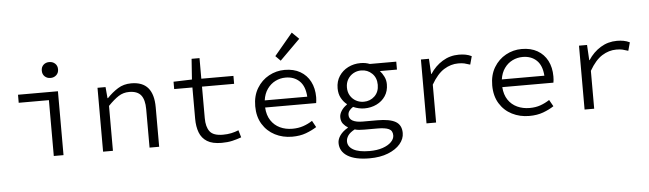

<svg xmlns="http://www.w3.org/2000/svg" viewBox="-60 -1111 5456 1614"><g transform="rotate(-5 2668.0 -304.0)"><path d="M356.9 0V-471.2H102.1V-539.1H439V0ZM387.2 -655.8Q357.9 -655.8 338.4 -674.1Q318.8 -692.4 318.8 -723.1Q318.8 -753.9 338.4 -772Q357.9 -790 387.2 -790Q416 -790 436 -772Q456.1 -753.9 456.1 -723.1Q456.1 -692.4 436 -674.1Q416 -655.8 387.2 -655.8Z M772.9 0V-539.1H840.8L849.1 -444.8H853Q896.5 -490.7 945.3 -521.2Q994.1 -551.8 1058.1 -551.8Q1153.8 -551.8 1200 -496.8Q1246.1 -441.9 1246.1 -334V0H1165V-324.2Q1165 -404.3 1134.3 -442.6Q1103.5 -481 1034.2 -481Q984.4 -481 944.6 -455.1Q904.8 -429.2 856 -378.9V0Z M1772.9 13.2Q1694.8 13.2 1650.1 -14.6Q1605.5 -42.5 1586.7 -92.3Q1567.9 -142.1 1567.9 -208V-472.2H1414.1V-534.2L1569.8 -539.1L1582 -712.9H1648.9V-539.1H1919.9V-472.2H1648.9V-206.1Q1648.9 -132.3 1678.7 -93.3Q1708.5 -54.2 1789.1 -54.2Q1828.1 -54.2 1860.1 -61Q1892.1 -67.9 1921.9 -80.1L1939.9 -19Q1903.3 -5.4 1863.3 3.9Q1823.2 13.2 1772.9 13.2Z M2498 -801.8 2327.1 -631.8 2285.2 -673.8 2439.9 -858.9ZM2164.1 -311H2522.9Q2517.6 -399.4 2472.2 -443.1Q2426.8 -486.8 2355 -486.8Q2309.1 -486.8 2268.6 -466.6Q2228 -446.3 2200 -407Q2171.9 -367.7 2164.1 -311ZM2544.9 -105 2575.2 -49.8Q2535.2 -24.4 2484.6 -5.6Q2434.1 13.2 2368.2 13.2Q2288.6 13.2 2223.1 -20.5Q2157.7 -54.2 2118.9 -117.4Q2080.1 -180.7 2080.1 -269Q2080.1 -356.9 2118.7 -420.4Q2157.2 -483.9 2219.5 -517.8Q2281.7 -551.8 2353 -551.8Q2429.2 -551.8 2483.6 -520.5Q2538.1 -489.3 2567.6 -432.6Q2597.2 -376 2597.2 -299.8Q2597.2 -286.6 2595.7 -273.7Q2594.2 -260.7 2592.8 -251H2162.1Q2166 -185.5 2195.1 -141.6Q2224.1 -97.7 2271 -75.4Q2317.9 -53.2 2376 -53.2Q2425.3 -53.2 2466.8 -67.1Q2508.3 -81.1 2544.9 -105Z M3000 251Q2879.9 251 2815.4 211.2Q2751 171.4 2751 100.1Q2751 67.9 2773.7 35.9Q2796.4 3.9 2839.8 -21V-25.9Q2818.8 -37.1 2801.5 -58.8Q2784.2 -80.6 2784.2 -115.2Q2784.2 -140.6 2801.3 -167.7Q2818.4 -194.8 2849.1 -215.8V-220.2Q2821.8 -241.2 2802.5 -276.1Q2783.2 -311 2783.2 -358.9Q2783.2 -417.5 2811.8 -461.2Q2840.3 -504.9 2888.2 -529.1Q2936 -553.2 2993.2 -553.2Q3015.6 -553.2 3034.7 -549.6Q3053.7 -545.9 3070.8 -539.1H3293.9V-472.2H3149.9Q3169.4 -451.2 3184.1 -421.4Q3198.7 -391.6 3198.7 -356.9Q3198.7 -299.3 3171.1 -257.8Q3143.6 -216.3 3096.7 -193.6Q3049.8 -170.9 2993.2 -170.9Q2971.2 -170.9 2946.3 -176.3Q2921.4 -181.6 2898.9 -191.9Q2878.9 -179.2 2866.9 -163.3Q2855 -147.5 2855 -127Q2855 -94.2 2885 -78.1Q2915 -62 2968.8 -62H3092.8Q3197.3 -62 3246.6 -33.2Q3295.9 -4.4 3295.9 63Q3295.9 112.3 3259.5 155.3Q3223.1 198.2 3156.7 224.6Q3090.3 251 3000 251ZM2993.2 -227.1Q3046.9 -227.1 3084.5 -262.9Q3122.1 -298.8 3122.1 -358.9Q3122.1 -418.5 3084.5 -454.8Q3046.9 -491.2 2993.2 -491.2Q2957.5 -491.2 2927.7 -474.6Q2897.9 -458 2879.9 -428.2Q2861.8 -398.4 2861.8 -358.9Q2861.8 -318.8 2879.9 -289.3Q2897.9 -259.8 2927.7 -243.4Q2957.5 -227.1 2993.2 -227.1ZM3004.9 189.9Q3069.8 189.9 3116.9 173.6Q3164.1 157.2 3189.5 131.1Q3214.8 105 3214.8 76.2Q3214.8 35.6 3183.3 21.2Q3151.9 6.8 3087.9 6.8H2978Q2954.6 6.8 2933.8 5.1Q2913.1 3.4 2896 -2Q2855.5 19.5 2839.1 43.9Q2822.8 68.4 2822.8 92.8Q2822.8 137.2 2868.9 163.6Q2915 189.9 3004.9 189.9Z M3502 0V-539.1H3569.8L3577.1 -410.2H3580.1Q3622.1 -475.1 3684.6 -513.4Q3747.1 -551.8 3822.8 -551.8Q3853 -551.8 3879.2 -546.9Q3905.3 -542 3930.2 -529.8L3911.1 -460Q3882.3 -469.7 3862.3 -474.4Q3842.3 -479 3811 -479Q3748.5 -479 3690.9 -443.1Q3633.3 -407.2 3583 -319.8V0Z M4165 -313H4523.9Q4518.1 -399.9 4472.7 -442.9Q4427.2 -485.8 4356 -485.8Q4310.1 -485.8 4269.5 -466.1Q4229 -446.3 4201.2 -407.7Q4173.3 -369.1 4165 -313ZM4545.9 -106 4577.1 -50.8Q4538.1 -24.9 4486.8 -5.9Q4435.5 13.2 4369.1 13.2Q4289.1 13.2 4223.4 -20.3Q4157.7 -53.7 4118.9 -117.2Q4080.1 -180.7 4080.1 -270Q4080.1 -357.9 4118.4 -421.4Q4156.7 -484.9 4219 -519Q4281.2 -553.2 4353 -553.2Q4430.2 -553.2 4485.1 -521.7Q4540 -490.2 4569.6 -433.3Q4599.1 -376.5 4599.1 -299.8Q4599.1 -285.6 4597.9 -272Q4596.7 -258.3 4594.7 -248H4163.1Q4167.5 -183.6 4196.8 -140.1Q4226.1 -96.7 4273.2 -75Q4320.3 -53.2 4377.9 -53.2Q4428.2 -53.2 4468.8 -67.6Q4509.3 -82 4545.9 -106Z M4835.9 0V-539.1H4903.8L4911.1 -410.2H4914.1Q4956.1 -475.1 5018.6 -513.4Q5081.1 -551.8 5156.7 -551.8Q5187 -551.8 5213.1 -546.9Q5239.3 -542 5264.2 -529.8L5245.1 -460Q5216.3 -469.7 5196.3 -474.4Q5176.3 -479 5145 -479Q5082.5 -479 5024.9 -443.1Q4967.3 -407.2 4917 -319.8V0Z"/></g></svg>

Font: Shanggu Mono N
Style: Regular
Weight: 350
Designer: GuiWonder
Version: Version 1.021